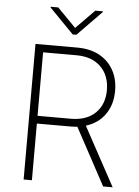

<svg xmlns="http://www.w3.org/2000/svg" viewBox="-61 -979 745 1026"><g transform="rotate(5 311.5 -466.0)"><path d="M105.1 0V-727.3H329.2Q398.4 -727.3 448 -700.3Q497.5 -673.3 524.1 -625.5Q550.8 -577.8 550.8 -514.6Q550.8 -441.1 514.2 -388.5Q477.6 -335.9 411.2 -315.7L582.7 0H531.6L366.5 -306.1Q348.4 -304 329.5 -304H149.5V0ZM149.5 -345.5H328.5Q412.3 -345.5 459.5 -391.5Q506.7 -437.5 506.7 -514.6Q506.7 -592.3 459.3 -639.2Q411.9 -686.1 328.1 -686.1H149.5ZM209.2 -932.2 308.6 -831 408 -932.2H448.9V-928.6L318.5 -795.1H298.7L168.3 -928.6V-932.2Z"/></g></svg>

Font: Inter UI Extra Light
Style: Regular
Weight: 200
Designer: Rasmus Andersson
Foundry: rsms
Version: 3.2;8d6f07862